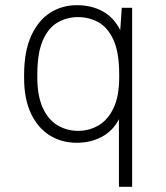

<svg xmlns="http://www.w3.org/2000/svg" viewBox="-20 -541 640 741"><path d="M439 180V-81Q416 -36 373 -13Q330 10 276 10Q218 10 172 -18.5Q126 -47 99.5 -103Q73 -159 73 -240V-251Q73 -343 100.5 -403Q128 -463 174 -492Q220 -521 276 -521Q333 -521 376 -497.5Q419 -474 444 -425L450 -511H490V180ZM281 -36Q325 -36 361 -57.5Q397 -79 418.5 -124.5Q440 -170 440 -242V-254Q440 -339 418 -387Q396 -435 360 -455Q324 -475 281 -475Q238 -475 202 -454Q166 -433 145 -384.5Q124 -336 124 -253V-242Q124 -171 145 -125Q166 -79 202 -57.5Q238 -36 281 -36Z"/></svg>

Font: Chivo Mono Thin
Style: Regular
Weight: 250
Designer: Hector Gatti
Foundry: Omnibus-Type
Version: Version 1.008